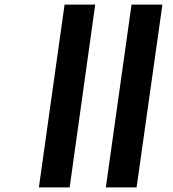

<svg xmlns="http://www.w3.org/2000/svg" viewBox="-20 -767 747 829"><path d="M258.8 -747.1H391.1L280.8 42H147.9ZM547.9 -747.1H681.2L569.8 42H437Z"/></svg>

Font: FiraGO SemiBold
Style: Italic
Weight: 600
Italic angle: -8°
Designer: bBox Type GmbH
Foundry: bBox Type GmbH
Version: Version 1.001;PS 001.001;hotconv 1.0.88;makeotf.lib2.5.64775